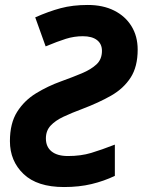

<svg xmlns="http://www.w3.org/2000/svg" viewBox="-20 -744 575 774"><path d="M238 10Q130 10 75 -42.5Q20 -95 20 -175Q20 -247 49 -293Q78 -339 125.5 -368Q173 -397 226 -416Q273 -433 310 -448.5Q347 -464 369 -484.5Q391 -505 391 -539Q391 -567 371 -582.5Q351 -598 314 -598Q279 -598 245.5 -587.5Q212 -577 164 -557L122 -674Q176 -698 224.5 -711Q273 -724 334 -724Q395 -724 440 -701.5Q485 -679 510 -638.5Q535 -598 535 -544Q535 -475 506.5 -431Q478 -387 428 -358.5Q378 -330 312 -305Q269 -289 236 -273.5Q203 -258 184 -237.5Q165 -217 165 -186Q165 -152 188 -133.5Q211 -115 254 -115Q306 -115 347.5 -127.5Q389 -140 443 -161V-35Q399 -14 349 -2Q299 10 238 10Z"/></svg>

Font: Noto IKEA Latin
Style: Bold Italic
Weight: 700
Italic angle: -12°
Designer: Monotype Design Team
Foundry: Monotype Imaging Inc.
Version: Version 1.0